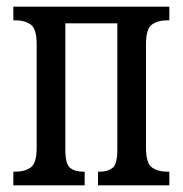

<svg xmlns="http://www.w3.org/2000/svg" viewBox="-20 -556 548 576"><path d="M20 0V-41H27Q54 -41 72 -53.5Q90 -66 90 -113V-423Q90 -470 72 -482.5Q54 -495 27 -495H20V-536H488V-495H481Q454 -495 436 -482.5Q418 -470 418 -423V-113Q418 -66 436 -53.5Q454 -41 481 -41H488V0H274V-41H279Q303 -41 317.5 -52Q332 -63 332 -108V-486H176V-108Q176 -63 190.5 -52Q205 -41 229 -41H234V0Z"/></svg>

Font: Noto Serif ExtraCondensed
Style: Regular
Weight: 400
Width: 2
Designer: Monotype Design Team
Foundry: Monotype Imaging Inc.
Version: Version 2.015